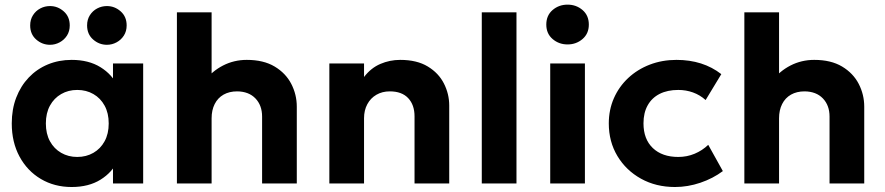

<svg xmlns="http://www.w3.org/2000/svg" viewBox="-20 -772 3723 808"><path d="M281.5 15Q209 15 152 -18.8Q95 -52.5 62.2 -113Q29.5 -173.5 29.5 -252.5Q29.5 -312 48.2 -361Q67 -410 101 -445.8Q135 -481.5 181.2 -500.8Q227.5 -520 281.5 -520Q353.5 -520 403.2 -489Q453 -458 476 -408L455.5 -376.5V-505H582.5V0H455.5V-128.5L476 -97Q453 -47 403.2 -16Q353.5 15 281.5 15ZM305 -111.5Q343 -111.5 373 -128.8Q403 -146 420.2 -177.5Q437.5 -209 437.5 -252.5Q437.5 -296 420.2 -327.5Q403 -359 373 -376.2Q343 -393.5 305 -393.5Q267.5 -393.5 237.5 -376.2Q207.5 -359 190.2 -327.5Q173 -296 173 -252.5Q173 -209 190.2 -177.5Q207.5 -146 237.5 -128.8Q267.5 -111.5 305 -111.5ZM190.5 -583.5Q157.5 -583.5 132.2 -605.8Q107 -628 107 -665Q107 -689.5 118.8 -708Q130.5 -726.5 149.5 -736.5Q168.5 -746.5 190.5 -746.5Q223 -746.5 248.2 -724.2Q273.5 -702 273.5 -665Q273.5 -640.5 261.8 -622.2Q250 -604 231 -593.8Q212 -583.5 190.5 -583.5ZM430 -583.5Q397 -583.5 371.8 -605.8Q346.5 -628 346.5 -665Q346.5 -689.5 358.2 -708Q370 -726.5 389 -736.5Q408 -746.5 430 -746.5Q462.5 -746.5 487.8 -724.2Q513 -702 513 -665Q513 -640.5 501.2 -622.2Q489.5 -604 470.5 -593.8Q451.5 -583.5 430 -583.5Z M724.5 0V-720H870.5V-395L840 -430.5Q873 -473 919 -496.5Q965 -520 1018.5 -520Q1089 -520 1135.8 -492Q1182.5 -464 1205.8 -419Q1229 -374 1229 -323V0H1083V-281.5Q1083 -328.5 1055 -357.8Q1027 -387 978 -387.5Q945 -387.5 920.8 -373.8Q896.5 -360 883.5 -334.2Q870.5 -308.5 870.5 -274V0Z M1366 0V-505H1512V-448Q1541 -486 1580.8 -503Q1620.5 -520 1664 -520Q1734.5 -520 1780.2 -492.2Q1826 -464.5 1848.2 -420.5Q1870.5 -376.5 1870.5 -328V0H1724.5V-282.5Q1724.5 -330.5 1697.8 -359Q1671 -387.5 1620.5 -387.5Q1588.5 -387.5 1564 -373.2Q1539.5 -359 1525.8 -333.5Q1512 -308 1512 -274.5V0Z M2007.5 0V-720H2153.5V0Z M2295.5 0V-505H2441.5V0ZM2368.5 -585Q2332 -585 2305.5 -607.8Q2279 -630.5 2279 -668.5Q2279 -707 2305.5 -729.8Q2332 -752.5 2368.5 -752.5Q2405 -752.5 2431.5 -729.8Q2458 -707 2458 -668.5Q2458 -630.5 2431.5 -607.8Q2405 -585 2368.5 -585Z M2820.5 15Q2740.5 15 2677.5 -20Q2614.5 -55 2578.2 -115.5Q2542 -176 2542 -252.5Q2542 -310 2563.5 -358.8Q2585 -407.5 2623.8 -443.8Q2662.5 -480 2714.5 -500Q2766.5 -520 2827 -520Q2882.5 -520 2929.8 -505Q2977 -490 3015.5 -460L2949.5 -351Q2925.5 -372.5 2896.2 -383Q2867 -393.5 2834.5 -393.5Q2789 -393.5 2756.2 -377Q2723.5 -360.5 2705.8 -329Q2688 -297.5 2688 -253Q2688 -186.5 2727.2 -149Q2766.5 -111.5 2834.5 -111.5Q2871 -111.5 2903.2 -125Q2935.5 -138.5 2960.5 -162.5L3022 -52Q2980.5 -21 2927.5 -3Q2874.5 15 2820.5 15Z M3112.5 0V-720H3258.5V-395L3228 -430.5Q3261 -473 3307 -496.5Q3353 -520 3406.5 -520Q3477 -520 3523.8 -492Q3570.5 -464 3593.8 -419Q3617 -374 3617 -323V0H3471V-281.5Q3471 -328.5 3443 -357.8Q3415 -387 3366 -387.5Q3333 -387.5 3308.8 -373.8Q3284.5 -360 3271.5 -334.2Q3258.5 -308.5 3258.5 -274V0Z"/></svg>

Font: Geologica Cursive SemiBold
Style: Regular
Weight: 600
Designer: Sindre Bremnes, Frode Helland
Foundry: Monokrom Skriftforlag AS
Version: Version 1.010;gftools[0.9.28]